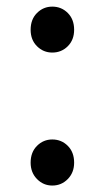

<svg xmlns="http://www.w3.org/2000/svg" viewBox="-20 -550 318 583"><path d="M138.8 -390.4Q111.7 -390.4 92.4 -409.6Q73 -428.8 73 -459.6Q73 -491.3 92.4 -510.6Q111.7 -529.9 138.8 -529.9Q166.5 -529.9 185.8 -510.6Q205.1 -491.3 205.1 -459.6Q205.1 -428.8 185.8 -409.6Q166.5 -390.4 138.8 -390.4ZM138.8 13.4Q111.7 13.4 92.4 -6.3Q73 -26 73 -56.1Q73 -87.9 92.4 -107.2Q111.7 -126.5 138.8 -126.5Q166.5 -126.5 185.8 -107.2Q205.1 -87.9 205.1 -56.1Q205.1 -26 185.8 -6.3Q166.5 13.4 138.8 13.4Z"/></svg>

Font: Noto Sans KR Thin
Style: Regular
Weight: 100
Designer: Ryoko NISHIZUKA 西塚涼子 (kana, bopomofo & ideographs); Paul D. Hunt (Latin, Greek & Cyrillic); Sandoll Communications 산돌커뮤니
Foundry: Adobe
Version: Version 2.004-H2;hotconv 1.0.118;makeotfexe 2.5.65603